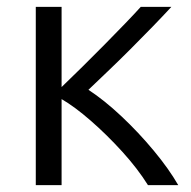

<svg xmlns="http://www.w3.org/2000/svg" viewBox="-20 -538 555 558"><path d="M84 0V-518H159V-285Q186 -311 219 -343.5Q252 -376 284.5 -409Q317 -442 344.5 -470.5Q372 -499 389 -518H478Q455 -493 424 -461Q393 -429 359 -395Q325 -361 293 -330.5Q261 -300 237 -277Q283 -247 333 -200Q383 -153 427 -100Q471 -47 498 0H410Q380 -48 335.5 -97Q291 -146 244 -187Q197 -228 159 -250V0Z"/></svg>

Font: Ubuntu Sans
Style: Regular
Weight: 400
Designer: Dalton Maag Ltd
Foundry: Dalton Maag Ltd
Version: Version 1.006; ttfautohint (v1.8.4.7-5d5b)